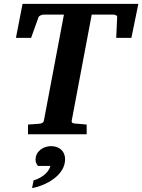

<svg xmlns="http://www.w3.org/2000/svg" viewBox="-20 -691 732 988"><path d="M692 -671H96L62 -496H140L178 -602C181 -611 197 -616 206 -616H309L206 -71C204 -58 193 -55 179 -54C179 -54 150 -52 124 -50V0H426V-50C399 -53 368 -55 368 -55C356 -56 347 -58 349 -70L452 -616H561C571 -616 584 -612 583 -603L578 -496H656ZM315 128C315 86 284 61 243 61C203 61 163 87 163 131C163 143 167 154 176 163H239C231 200 187 228 153 237L145 277C216 264 315 212 315 128Z"/></svg>

Font: Veleka
Style: Bold Italic
Weight: 700
Italic angle: -12°
Designer: Stefan Peev, Context Ltd, 2016; SIL International, 1997-2014.
Foundry: Stefan Peev, Context Ltd, 2016
Version: Version 5.000